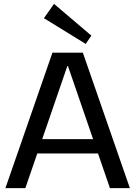

<svg xmlns="http://www.w3.org/2000/svg" viewBox="-20 -972 699 992"><path d="M251 -700H408L651 0H548L331 -631H328L111 0H8ZM153 -253H506V-179H153ZM452 -788 423 -745 207 -878 259 -952Z"/></svg>

Font: Pathway Extreme 28pt Medium
Style: Regular
Weight: 500
Designer: Eduardo Rodriguez Tunni
Foundry: Eduardo Rodriguez Tunni
Version: Version 1.001;gftools[0.9.26]